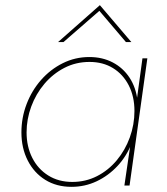

<svg xmlns="http://www.w3.org/2000/svg" viewBox="-20 -719 647 744"><path d="M257 5Q199 5 155.5 -22Q112 -49 87.5 -97Q63 -145 63 -206Q63 -263 83 -315.5Q103 -368 139 -409Q175 -450 223 -474Q271 -498 326 -498Q377 -498 417 -477Q457 -456 482 -418Q507 -380 513 -328L509 -324L532 -493H551L482 0H462L487 -170L491 -166Q471 -114 435.5 -76Q400 -38 354.5 -16.5Q309 5 257 5ZM260 -14Q312 -14 356 -36.5Q400 -59 432.5 -98Q465 -137 483 -186.5Q501 -236 501 -289Q501 -345 479 -388Q457 -431 418 -455Q379 -479 327 -479Q274 -479 229.5 -456Q185 -433 152 -394Q119 -355 101 -306Q83 -257 83 -206Q83 -151 105 -107.5Q127 -64 167 -39Q207 -14 260 -14ZM205 -556 367 -699 489 -556H468L365 -677L226 -556Z"/></svg>

Font: Hanken Grotesk Thin
Style: Italic
Weight: 250
Italic angle: -8°
Designer: Alfredo Marco Pradil
Foundry: Hanken Design Co.
Version: Version 3.013